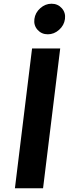

<svg xmlns="http://www.w3.org/2000/svg" viewBox="-20 -1010 369 1030"><path d="M297 -850Q270 -826 236.5 -826Q203 -826 181.5 -850Q160 -874 164.5 -908Q169 -942 196 -966Q223 -990 256.5 -990Q290 -990 311.5 -966Q333 -942 328.5 -908Q324 -874 297 -850ZM60 0 152 -750H303L211 0Z"/></svg>

Font: Orkney
Style: BoldItalic
Weight: 700
Designer: Samuel Oakes and Alfredo Marco Pradil
Foundry: Alfredo Marco Pradil
Version: 1.0; ttfautohint (v1.5)